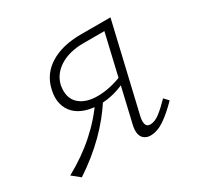

<svg xmlns="http://www.w3.org/2000/svg" viewBox="-101 -525 665 649"><g transform="rotate(-30 231.0 -200.0)"><path d="M318 4Q305 4 295 -3Q285 -10 282 -24Q279 -38 284 -59L359 -380H278Q222 -380 185.5 -357Q149 -334 140 -295Q132 -249 157.5 -225Q183 -201 230 -201Q257 -201 285.5 -208Q314 -215 340 -227L335 -203Q307 -188 278.5 -180.5Q250 -173 221 -173Q192 -173 167.5 -181Q143 -189 127 -205Q111 -221 105 -244.5Q99 -268 106 -298Q118 -352 165 -381Q212 -410 285 -410H400L320 -69Q316 -51 319.5 -40Q323 -29 336 -29Q354 -29 373.5 -44Q393 -59 417 -84L433 -67Q401 -34 373 -15Q345 4 318 4ZM46 10 15 -15Q79 -50 129 -94.5Q179 -139 214 -191L239 -181Q204 -126 156 -78.5Q108 -31 46 10Z"/></g></svg>

Font: Ysabeau Infant ExtraLight
Style: Italic
Weight: 250
Italic angle: -12°
Designer: Christian Thalmann (Catharsis Fonts)
Version: Version 2.001;gftools[0.9.30]; featfreeze: ss01,ss02,lnum